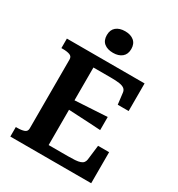

<svg xmlns="http://www.w3.org/2000/svg" viewBox="-215 -1069 1114 1205"><g transform="rotate(30 342.0 -466.5)"><path d="M629 -225V0H43V-69H54Q84 -69 103.5 -76Q123 -83 123 -105V-605Q123 -627 103.5 -634Q84 -641 54 -641H43V-710H606V-510H527L517 -592Q515 -610 502.5 -619.5Q490 -629 466 -632.5Q442 -636 406 -636H278V-74H417Q447 -74 469 -75.5Q491 -77 505.5 -82Q520 -87 527 -96Q534 -105 536 -118L549 -225ZM255 -397Q298 -400 341 -402Q384 -404 426.5 -407Q469 -410 511 -412V-317Q469 -320 426.5 -322Q384 -324 341 -326.5Q298 -329 255 -331ZM338 -777Q297 -777 273 -796.5Q249 -816 249 -855Q249 -893 273 -913Q297 -933 338 -933Q378 -933 402 -913Q426 -893 426 -855Q426 -817 402 -797Q378 -777 338 -777Z"/></g></svg>

Font: Roboto Serif 20pt SemiBold
Style: Regular
Weight: 600
Version: Version 1.008